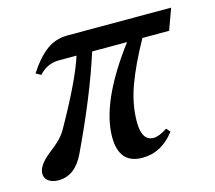

<svg xmlns="http://www.w3.org/2000/svg" viewBox="-72 -515 685 613"><g transform="rotate(-15 270.5 -208.5)"><path d="M51.3 11.2Q30.3 11.2 18.1 2Q5.9 -7.3 5.9 -22Q5.9 -49.3 44.9 -80.1Q71.3 -100.6 85 -114.7Q98.6 -128.9 108.9 -148.4Q186 -285.6 209 -358.4H150.4Q111.8 -358.4 84.5 -328.1L67.9 -337.4Q98.1 -383.8 128.4 -406Q158.7 -428.2 198.2 -428.2H540.5L515.1 -358.4H426.8Q384.8 -283.2 362.5 -222.4Q340.3 -161.6 340.3 -104Q340.3 -41 379.4 -41Q397.5 -41 424.8 -59.1L436 -46.4Q392.1 11.2 328.6 11.2Q251.5 11.2 251.5 -77.6Q251.5 -192.9 376 -358.4H260.7Q217.8 -223.6 136.2 -52.2Q106 11.2 51.3 11.2Z"/></g></svg>

Font: Elstob 14pt Medium
Style: Italic
Weight: 500
Italic angle: -20°
Designer: Peter S. Baker
Version: Version 1.015